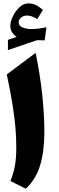

<svg xmlns="http://www.w3.org/2000/svg" viewBox="-20 -1118 349 1145"><path d="M192.4 -802.7Q219.7 -670.4 232.2 -549.8Q244.6 -429.2 244.6 -333Q244.6 -215.8 219.2 -131.8Q193.8 -47.9 133.8 7.3L42 -38.6Q59.6 -80.6 68.4 -126.2Q77.1 -171.9 77.1 -238.3Q77.1 -294.4 72.3 -354.2Q67.4 -414.1 55.2 -490.7Q43 -567.4 20.5 -674.3ZM91.3 -983.9Q91.3 -963.9 114.7 -954.3Q138.2 -944.8 169.4 -944.8Q188 -944.8 211.9 -947.8Q235.8 -950.7 256.8 -955.6L246.6 -877.4L200.7 -878.4L27.3 -819.3V-880.4L79.1 -897.9Q62 -909.7 51.8 -925.8Q41.5 -941.9 41.5 -962.9Q41.5 -987.8 56.2 -1019.3Q70.8 -1050.8 95.5 -1074.2Q120.1 -1097.7 149.4 -1097.7Q172.9 -1097.7 191.9 -1088.9Q210.9 -1080.1 236.3 -1059.1L202.1 -1003.9Q168.9 -1025.4 141.1 -1025.4Q121.6 -1025.4 106.4 -1013.9Q91.3 -1002.4 91.3 -983.9Z"/></svg>

Font: Pinar-FD ExtraBold
Style: Regular
Weight: 800
Designer: Amin Abedi
Version: Version 3.000